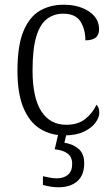

<svg xmlns="http://www.w3.org/2000/svg" viewBox="-20 -564 476 814"><path d="M252 10Q195 10 150 -18Q105 -46 79.5 -106.5Q54 -167 54 -264Q54 -371 79.5 -432Q105 -493 149 -518.5Q193 -544 249 -544Q314 -544 357 -515.5Q400 -487 400 -440Q400 -415 385 -404Q370 -393 342 -393Q342 -440 321 -473Q300 -506 248 -506Q209 -506 179.5 -484Q150 -462 134 -409.5Q118 -357 118 -265Q118 -150 155 -92.5Q192 -35 261 -35Q311 -35 342 -60Q373 -85 389 -120Q401 -108 401 -86Q401 -66 384.5 -43.5Q368 -21 335 -5.5Q302 10 252 10ZM228 230Q213 230 196 227.5Q179 225 162 220V183Q179 187 193.5 189.5Q208 192 221 192Q250 192 268 177Q286 162 286 131Q286 101 266 86.5Q246 72 212 69L230 -9H265L253 41Q290 47 313.5 67.5Q337 88 337 128Q337 179 307.5 204.5Q278 230 228 230Z"/></svg>

Font: Noto Serif Tamil SemiCondensed Light
Style: Regular
Weight: 300
Width: 4
Designer: Indian Type Foundry, Tom Grace, and the Monotype Design Team
Foundry: Monotype Imaging Inc.
Version: Version 2.004; ttfautohint (v1.8.4.7-5d5b)